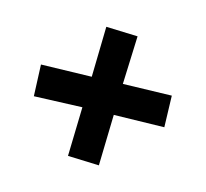

<svg xmlns="http://www.w3.org/2000/svg" viewBox="-97 -695 766 715"><g transform="rotate(-30 285.5 -337.5)"><path d="M145 -554 286 -420 426 -554 509 -465 373 -339 509 -210 426 -122 286 -256 144 -121 62 -209 199 -339 63 -465Z"/></g></svg>

Font: PT Sans Caption
Style: Bold
Weight: 700
Designer: A.Korolkova, O.Umpeleva, V.Yefimov
Foundry: ParaType Ltd
Version: Version 2.003W OFL